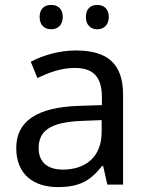

<svg xmlns="http://www.w3.org/2000/svg" viewBox="-20 -750 601 780"><path d="M141 -681C141 -647 162 -631 188 -631C213 -631 235 -647 235 -681C235 -716 213 -730 188 -730C162 -730 141 -716 141 -681ZM329 -681C329 -647 350 -631 375 -631C400 -631 422 -647 422 -681C422 -716 400 -730 375 -730C350 -730 329 -716 329 -681ZM288 -545C218 -545 152 -524 105 -499L132 -433C176 -454 227 -474 283 -474C353 -474 394 -444 394 -355V-323L303 -320C128 -315 46 -256 46 -149C46 -40 118 10 215 10C305 10 348 -17 395 -76H399L416 0H480V-365C480 -490 418 -545 288 -545ZM314 -259 393 -262V-214C393 -110 325 -61 235 -61C177 -61 137 -88 137 -148C137 -216 180 -254 314 -259Z"/></svg>

Font: Noto Sans Runic
Style: Regular
Weight: 400
Designer: Monotype Design Team
Foundry: Monotype Imaging Inc.
Version: Version 2.002